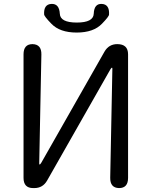

<svg xmlns="http://www.w3.org/2000/svg" viewBox="-20 -959 773 979"><path d="M149 0Q100 0 100 -52V-682Q100 -734 146 -734Q192 -733 191 -681L180 -125Q180 -120 182.5 -120Q185 -120 191 -130L513 -696Q535 -734 578 -734Q633 -734 633 -682V-52Q633 0 587 0Q541 -1 542 -53L553 -609Q553 -614 550.5 -614Q548 -614 542 -604L220 -38Q198 0 155 0ZM242 -838Q206 -875 205 -885Q202 -937 242 -939Q282 -941 285 -889Q287 -844 371.5 -844Q456 -844 458 -889Q460 -941 499 -939Q539 -937 536 -885Q536 -875 500 -838Q457 -793 371 -793Q285 -793 242 -838Z"/></svg>

Font: Resource Han Rounded KR
Style: Regular
Weight: 400
Designer: Cyano Hao (round all glyphs); Ryoko NISHIZUKA 西塚涼子 (kana, bopomofo & ideographs); Paul D. Hunt (Latin, Greek & Cyrillic)
Foundry: Cyano Hao
Version: 0.990